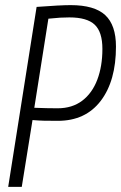

<svg xmlns="http://www.w3.org/2000/svg" viewBox="-20 -730 473 750"><path d="M12 0 123 -703Q216 -710 256 -710Q349 -710 391 -671Q433 -632 433 -548Q433 -414 373.5 -336Q314 -258 206 -258Q171 -258 151 -258.5Q131 -259 107 -261L65 0ZM169 -657 114 -309Q141 -308 162 -307.5Q183 -307 205 -307Q262 -307 301 -336.5Q340 -366 360 -418.5Q380 -471 380 -539Q380 -605 350 -633.5Q320 -662 251 -662Q233 -662 215 -661Q197 -660 169 -657Z"/></svg>

Font: Georama SemiCondensed Light
Style: Italic
Weight: 300
Width: 4
Italic angle: -9°
Designer: Jean-Baptiste Levee
Foundry: Production Type
Version: Version 1.000